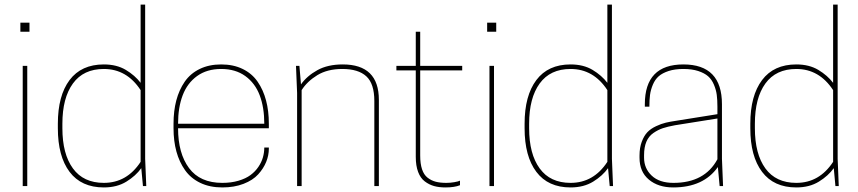

<svg xmlns="http://www.w3.org/2000/svg" viewBox="-20 -820 3781 846"><path d="M80.1 0V-529.8H100.1V0ZM109.9 -720.2V-680.2H69.8V-720.2Z M437.5 -536.1Q494.1 -536.1 534.4 -512Q574.7 -487.8 599.6 -455.1V-799.8H619.6V-120.1L624.5 0H609.9L602.5 -79.1Q578.6 -45.4 537.1 -19.8Q495.6 5.9 437.5 5.9Q338.4 5.9 286.6 -62.7Q234.9 -131.3 234.9 -254.9V-274.9Q234.9 -398.4 286.6 -467.3Q338.4 -536.1 437.5 -536.1ZM599.6 -422.9Q538.6 -516.1 437.5 -516.1Q347.7 -516.1 301.3 -452.1Q254.9 -388.2 254.9 -274.9V-254.9Q254.9 -141.6 301.3 -77.9Q347.7 -14.2 437.5 -14.2Q539.1 -14.2 599.6 -106.9Z M1164.6 -254.9H764.6Q764.6 -144.5 813 -79.3Q861.3 -14.2 959.5 -14.2Q999 -14.2 1031 -23.7Q1063 -33.2 1083.7 -48.6Q1104.5 -64 1118.4 -84.5Q1132.3 -105 1138.4 -126.5Q1144.5 -147.9 1144.5 -169.9H1164.6V-165Q1164.6 -135.3 1152.8 -106.4Q1141.1 -77.6 1117.7 -51.8Q1094.2 -25.9 1053.2 -10Q1012.2 5.9 959.5 5.9Q904.3 5.9 862.5 -14.2Q820.8 -34.2 795.4 -70.1Q770 -106 757.3 -152.3Q744.6 -198.7 744.6 -254.9V-274.9Q744.6 -331.1 756.8 -377.4Q769 -423.8 793.9 -460Q818.8 -496.1 859.9 -516.1Q900.9 -536.1 954.6 -536.1Q1008.3 -536.1 1049.3 -516.1Q1090.3 -496.1 1115.2 -460Q1140.1 -423.8 1152.3 -377.4Q1164.6 -331.1 1164.6 -274.9ZM764.6 -274.9H1144.5Q1144.5 -346.7 1124.3 -400.1Q1104 -453.6 1060.8 -484.9Q1017.6 -516.1 954.6 -516.1Q891.6 -516.1 848.4 -484.9Q805.2 -453.6 784.9 -400.1Q764.6 -346.7 764.6 -274.9Z M1649.4 0H1629.4V-375Q1629.4 -451.2 1594.2 -483.6Q1559.1 -516.1 1488.3 -516.1Q1422.9 -516.1 1378.2 -488.8Q1333.5 -461.4 1309.1 -422.9V0H1289.1V-410.2L1284.2 -529.8H1299.3L1306.2 -448.2Q1332.5 -485.4 1378.2 -510.7Q1423.8 -536.1 1490.2 -536.1Q1649.4 -536.1 1649.4 -379.9Z M1831.5 -529.8H2016.6V-509.8H1831.5V-134.8Q1831.5 -98.6 1839.6 -74.2Q1847.7 -49.8 1864 -37.1Q1880.4 -24.4 1899.9 -19.3Q1919.4 -14.2 1946.8 -14.2Q1963.9 -14.2 1981.9 -17.3Q2000 -20.5 2006.8 -23.9V-3.9Q1982.4 5.9 1942.9 5.9Q1914.6 5.9 1892.6 -0.2Q1870.6 -6.3 1851.6 -20.8Q1832.5 -35.2 1822.3 -62.5Q1812 -89.8 1812 -128.9V-509.8H1726.6V-529.8H1812V-680.2H1831.5Z M2136.7 0V-529.8H2156.7V0ZM2166.5 -720.2V-680.2H2126.5V-720.2Z M2494.1 -536.1Q2550.8 -536.1 2591.1 -512Q2631.3 -487.8 2656.2 -455.1V-799.8H2676.3V-120.1L2681.2 0H2666.5L2659.2 -79.1Q2635.3 -45.4 2593.8 -19.8Q2552.2 5.9 2494.1 5.9Q2395 5.9 2343.3 -62.7Q2291.5 -131.3 2291.5 -254.9V-274.9Q2291.5 -398.4 2343.3 -467.3Q2395 -536.1 2494.1 -536.1ZM2656.2 -422.9Q2595.2 -516.1 2494.1 -516.1Q2404.3 -516.1 2357.9 -452.1Q2311.5 -388.2 2311.5 -274.9V-254.9Q2311.5 -141.6 2357.9 -77.9Q2404.3 -14.2 2494.1 -14.2Q2595.7 -14.2 2656.2 -106.9Z M2797.9 -125V-134.8Q2797.9 -169.4 2807.9 -195.8Q2817.9 -222.2 2832.5 -237.5Q2847.2 -252.9 2870.6 -263.9Q2894 -274.9 2913.8 -279.5Q2933.6 -284.2 2960.9 -288.1L3141.1 -316.9V-350.1Q3141.1 -379.9 3138.2 -402.1Q3135.3 -424.3 3125.7 -447Q3116.2 -469.7 3100.1 -483.9Q3084 -498 3056.4 -507.1Q3028.8 -516.1 2991.2 -516.1Q2953.6 -516.1 2926 -507.1Q2898.4 -498 2882.3 -483.9Q2866.2 -469.7 2856.7 -447Q2847.2 -424.3 2844.2 -402.1Q2841.3 -379.9 2841.3 -350.1H2821.3V-360.8Q2821.3 -536.1 2991.2 -536.1Q3161.1 -536.1 3161.1 -360.8V-120.1L3166 0H3150.9L3143.1 -84Q3079.6 5.9 2946.3 5.9Q2880.4 5.9 2839.1 -28.6Q2797.9 -63 2797.9 -125ZM2947.3 -14.2Q3085 -14.2 3141.1 -118.2V-297.9L2954.1 -268.1Q2921.9 -262.2 2900.6 -255.1Q2879.4 -248 2858.9 -233.9Q2838.4 -219.7 2828.1 -195.6Q2817.9 -171.4 2817.9 -136.2V-125Q2817.9 -78.1 2851.6 -46.1Q2885.3 -14.2 2947.3 -14.2Z M3488.8 -536.1Q3545.4 -536.1 3585.7 -512Q3626 -487.8 3650.9 -455.1V-799.8H3670.9V-120.1L3675.8 0H3661.1L3653.8 -79.1Q3629.9 -45.4 3588.4 -19.8Q3546.9 5.9 3488.8 5.9Q3389.6 5.9 3337.9 -62.7Q3286.1 -131.3 3286.1 -254.9V-274.9Q3286.1 -398.4 3337.9 -467.3Q3389.6 -536.1 3488.8 -536.1ZM3650.9 -422.9Q3589.8 -516.1 3488.8 -516.1Q3398.9 -516.1 3352.5 -452.1Q3306.2 -388.2 3306.2 -274.9V-254.9Q3306.2 -141.6 3352.5 -77.9Q3398.9 -14.2 3488.8 -14.2Q3590.3 -14.2 3650.9 -106.9Z"/></svg>

Font: Cooper Hewitt
Style: Thin
Weight: 701
Designer: Village Type and Design LLC
Foundry: Cooper Hewitt Smithsonian Design Museum
Version: 1.000